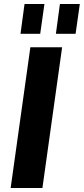

<svg xmlns="http://www.w3.org/2000/svg" viewBox="-20 -935 417 955"><path d="M289 -700 191 0H33L131 -700ZM201 -915 180 -767H82L102 -915ZM377 -915 356 -767H258L278 -915Z"/></svg>

Font: Pathway Extreme 28pt
Style: Bold Italic
Weight: 700
Italic angle: -8°
Designer: Eduardo Rodriguez Tunni
Foundry: Eduardo Rodriguez Tunni
Version: Version 1.001;gftools[0.9.26]